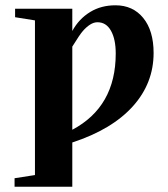

<svg xmlns="http://www.w3.org/2000/svg" viewBox="-20 -492 636 725"><path d="M253 213H35V181L112 169V-415L37 -427V-459H253V-375Q278 -421 321 -447Q362 -472 416 -472Q482 -472 521 -424Q560 -376 560 -292Q560 -178 482 -91Q403 -3 253 46ZM253 -3V-2Q417 -89 417 -290Q417 -344 399 -376Q381 -408 348 -408Q334 -408 320 -399Q306 -390 293 -375Q282 -363 253 -316Z"/></svg>

Font: Libra Serif Modern
Style: Bold
Weight: 700
Designer: Stefan Peev, Context Ltd
Foundry: Ascender Corporation
Version: Version 1.000